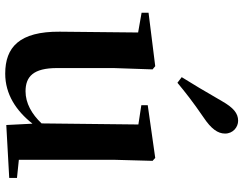

<svg xmlns="http://www.w3.org/2000/svg" viewBox="-116 -778 911 718"><g transform="rotate(90 339.0 -419.5)"><path d="M269 -644 290 -628C325 -657 360 -685 420 -726C462 -754 480 -779 480 -806C480 -836 456 -855 432 -855C404 -855 383 -837 359 -795C320 -727 295 -686 269 -644ZM448 12 646 1V-28L578 -35V-389L582 -535L571 -545L374 -517V-493L446 -482L442 -120C407 -83 366 -60 322 -60C267 -60 235 -89 235 -178V-389L240 -535L228 -545L28 -520V-494L102 -481L99 -188C98 -37 157 16 256 16C333 16 395 -25 443 -86Z"/></g></svg>

Font: Noto Serif CJK HK
Style: Bold
Weight: 700
Designer: Ryoko NISHIZUKA 西塚涼子 (kana & ideographs); Frank Grießhammer (Latin, Greek & Cyrillic); Wenlong ZHANG 张文龙 (bopomofo); San
Foundry: Adobe
Version: Version 2.001;hotconv 1.1.0;makeotfexe 2.6.0